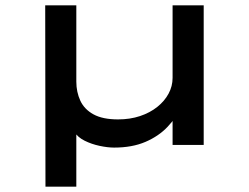

<svg xmlns="http://www.w3.org/2000/svg" viewBox="-20 -545 936 722"><path d="M151 157 150 -525H267V-238Q267 -199 282 -166.5Q297 -134 331.5 -115Q366 -96 424 -96Q469 -96 506.5 -108.5Q544 -121 571.5 -143Q599 -165 614 -193Q629 -221 629 -252V-525H746V0H629V-97L664 -146Q644 -104 610.5 -68.5Q577 -33 527 -11.5Q477 10 409 10Q385 10 354.5 3.5Q324 -3 298 -16Q272 -29 260 -49L267 -62V157Z"/></svg>

Font: Lexend Zetta
Style: Regular
Weight: 400
Designer: Bonnie Shaver-Troup, Thomas Jockin
Foundry: Lexend
Version: Version 1.007